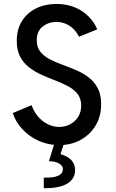

<svg xmlns="http://www.w3.org/2000/svg" viewBox="-20 -748 602 1000"><path d="M287.6 7.8Q232.9 7.8 183.8 -13.7Q134.8 -35.2 98.6 -72.8Q62.5 -110.4 46.4 -159.2L144.5 -200.2Q156.2 -166.5 178.2 -140.9Q200.2 -115.2 228.8 -101.1Q257.3 -86.9 288.6 -86.9Q320.3 -86.9 346.2 -101.1Q372.1 -115.2 387.5 -140.1Q402.8 -165 402.8 -197.3Q402.8 -233.9 384.8 -257.6Q366.7 -281.2 336.7 -297.6Q306.6 -314 271 -327.6Q235.4 -341.3 199.5 -357.2Q163.6 -373 133.8 -395.3Q104 -417.5 85.7 -451.2Q67.4 -484.9 67.4 -535.6Q67.4 -595.7 94.5 -638.7Q121.6 -681.6 168.5 -704.6Q215.3 -727.5 274.4 -727.5Q326.2 -727.5 368.2 -710.4Q410.2 -693.4 440.4 -663.3Q470.7 -633.3 486.3 -595.2L391.6 -556.6Q379.4 -581.1 361.3 -598.4Q343.3 -615.7 320.6 -624.8Q297.9 -633.8 272.9 -633.8Q233.4 -633.8 202.4 -609.9Q171.4 -585.9 171.4 -538.6Q171.4 -502.4 189.5 -479.2Q207.5 -456.1 237.5 -440.4Q267.6 -424.8 303.2 -411.6Q338.9 -398.4 374.8 -383.3Q410.6 -368.2 440.4 -345.9Q470.2 -323.7 488.5 -289.8Q506.8 -255.9 506.8 -204.6Q506.8 -142.1 478 -94.2Q449.2 -46.4 399.7 -19.3Q350.1 7.8 287.6 7.8ZM208 232.4V177.2Q257.8 178.7 282.7 167.5Q307.6 156.2 307.6 132.3Q307.6 115.7 288.3 104Q269 92.3 234.9 91.3L263.2 0H312.5L287.6 80.1L280.3 52.2Q323.7 59.6 347.4 81.8Q371.1 104 371.1 138.7Q371.1 182.6 331.1 207.8Q291 232.9 208 232.4Z"/></svg>

Font: Reddit Mono Medium
Style: Regular
Weight: 500
Monospace: yes
Designer: Stephen Hutchings
Foundry: Reddit
Version: Version 1.014